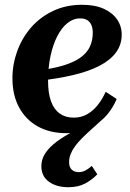

<svg xmlns="http://www.w3.org/2000/svg" viewBox="-20 -545 544 803"><path d="M288 -53Q320 -53 345 -67.5Q370 -82 389 -106Q408 -130 422 -161L468 -131Q461 -114 451 -97.5Q441 -81 429 -66.5Q417 -52 401 -39Q379 -19 359 -1Q339 17 322.5 33.5Q306 50 294 66.5Q282 83 275.5 99Q269 115 269 133Q269 155 280.5 165Q292 175 309 175Q321 175 330.5 171Q340 167 348.5 161Q357 155 364 149L387 184Q365 207 336 222.5Q307 238 266 238Q216 238 184.5 215Q153 192 153 150Q153 124 166 101.5Q179 79 204.5 57.5Q230 36 268.5 14.5Q307 -7 359 -32L354 -10Q334 0 310 6Q286 12 258 12Q189 12 138.5 -16Q88 -44 60 -95.5Q32 -147 32 -218Q32 -276 52 -331Q72 -386 109.5 -429.5Q147 -473 201.5 -499Q256 -525 323 -525Q377 -525 413.5 -508.5Q450 -492 469.5 -464Q489 -436 489 -400Q489 -358 465 -325.5Q441 -293 395.5 -269.5Q350 -246 283.5 -230.5Q217 -215 132 -206L138 -250Q202 -258 246 -271.5Q290 -285 317 -304.5Q344 -324 356 -350Q368 -376 368 -408Q368 -426 362.5 -439.5Q357 -453 345.5 -460.5Q334 -468 315 -468Q286 -468 261.5 -448Q237 -428 219 -392.5Q201 -357 191 -309.5Q181 -262 181 -207Q181 -155 193.5 -121Q206 -87 230 -70Q254 -53 288 -53Z"/></svg>

Font: Roboto Serif 72pt SemiCondensed SemiBold
Style: Italic
Weight: 600
Width: 4
Italic angle: -10°
Designer: Greg Gazdowicz
Foundry: Commercial Type
Version: Version 1.008